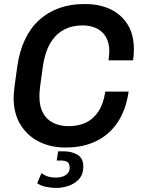

<svg xmlns="http://www.w3.org/2000/svg" viewBox="-20 -716 712 945"><path d="M300 10Q230 10 172.5 -18.5Q115 -47 81 -102Q47 -157 47 -236Q47 -257 53 -301.5Q59 -346 65 -389Q76 -465 103.5 -522.5Q131 -580 174 -618.5Q217 -657 272 -676.5Q327 -696 391 -696H401Q469 -696 522.5 -671Q576 -646 607.5 -596.5Q639 -547 639 -473Q639 -460 638 -446.5Q637 -433 635 -419H514Q516 -430 516.5 -440Q517 -450 518 -462Q518 -506 501 -534.5Q484 -563 454.5 -577Q425 -591 386 -591Q334 -591 293.5 -569Q253 -547 227 -502.5Q201 -458 191 -389Q186 -352 182.5 -327.5Q179 -303 177 -287Q175 -271 174.5 -260.5Q174 -250 174 -241Q174 -192 192 -159.5Q210 -127 242.5 -111Q275 -95 318 -95Q366 -95 403.5 -113Q441 -131 465.5 -169Q490 -207 498 -265H613Q600 -174 558 -112.5Q516 -51 451.5 -20.5Q387 10 306 10ZM258 209Q232 209 206 203.5Q180 198 163 186L184 136Q193 144 211 151Q229 158 257 158Q273 158 288 153Q303 148 313 137.5Q323 127 323 109Q323 89 311.5 81.5Q300 74 279 74H259L266 29H297Q332 29 361 45.5Q390 62 390 103Q390 144 367 167.5Q344 191 313.5 200Q283 209 258 209Z"/></svg>

Font: Chivo Medium Medium
Style: Italic
Weight: 500
Italic angle: -8.05°
Version: Version 2.002